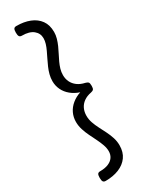

<svg xmlns="http://www.w3.org/2000/svg" viewBox="-319 -1253 1060 1375"><g transform="rotate(-30 210.5 -565.5)"><path d="M104 75Q89 75 83 66Q77 57 77 35Q77 12 83 3.5Q89 -5 104 -5Q145 -5 173 -17Q201 -29 215 -50Q229 -71 229 -99Q229 -125 219 -153Q209 -181 194.5 -210.5Q180 -240 165 -270.5Q150 -301 140 -333Q130 -365 130 -397Q130 -436 146 -469.5Q162 -503 192.5 -528Q223 -553 263 -566Q223 -579 192.5 -604Q162 -629 146 -662.5Q130 -696 130 -734Q130 -761 137 -788Q144 -815 155.5 -841Q167 -867 179.5 -892.5Q192 -918 203.5 -942Q215 -966 222 -989Q229 -1012 229 -1033Q229 -1074 197 -1100Q165 -1126 104 -1126Q89 -1126 83 -1135Q77 -1144 77 -1166Q77 -1189 83 -1197.5Q89 -1206 104 -1206Q166 -1206 214 -1187Q262 -1168 289.5 -1130Q317 -1092 317 -1034Q317 -1008 309.5 -982Q302 -956 291 -931Q280 -906 267 -881.5Q254 -857 242.5 -832Q231 -807 224 -783Q217 -759 217 -734Q217 -703 229.5 -677Q242 -651 267 -632.5Q292 -614 329 -606Q344 -602 350.5 -595.5Q357 -589 357 -566Q357 -544 350.5 -536.5Q344 -529 329 -526Q292 -519 267 -501Q242 -483 229.5 -456.5Q217 -430 217 -397Q217 -368 227 -339Q237 -310 252 -281Q267 -252 282 -222Q297 -192 307 -161Q317 -130 317 -97Q317 -40 289.5 -2Q262 36 214 55.5Q166 75 104 75Z"/></g></svg>

Font: Playwrite BR
Style: Regular
Weight: 400
Designer: Veronika Burian, José Scaglione
Foundry: TypeTogether
Version: Version 1.002